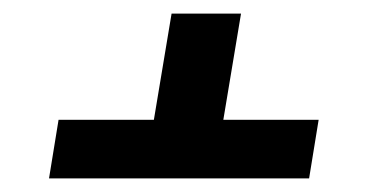

<svg xmlns="http://www.w3.org/2000/svg" viewBox="-20 -559 540 282"><path d="M52 -297 66 -383H206L232 -539H334L308 -383H448L434 -297Z"/></svg>

Font: Iosevka Term Curly Oblique
Style: Bold
Weight: 700
Italic angle: -9°
Designer: Belleve Invis
Foundry: Belleve Invis
Version: Version 32.3.0